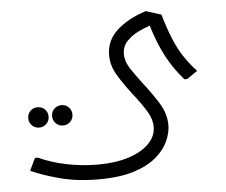

<svg xmlns="http://www.w3.org/2000/svg" viewBox="-47 -461 842 714"><g transform="rotate(-5 374.5 -104.0)"><path d="M294 200Q211 200 145.5 182Q80 164 42 146L64 100H75Q123 122 180 133.5Q237 145 294 145Q362 145 411 129Q460 113 487 85.5Q514 58 514 23Q514 -4 497.5 -32.5Q481 -61 448 -103Q414 -147 393 -182.5Q372 -218 372 -256Q372 -311 413 -348.5Q454 -386 522 -408L579 -390Q594 -338 610 -299Q626 -260 646 -229.5Q666 -199 693 -170L654 -143H643Q606 -185 579.5 -234.5Q553 -284 532 -353Q514 -347 489 -335Q464 -323 445.5 -303.5Q427 -284 427 -255Q427 -228 446 -199.5Q465 -171 491 -137Q520 -100 544.5 -60.5Q569 -21 569 22Q569 49 555.5 80Q542 111 510.5 138.5Q479 166 426 183Q373 200 294 200ZM90 -11Q74 -11 63 -22Q52 -33 52 -49Q52 -65 63 -76Q74 -87 90 -87Q106 -87 117 -76Q128 -65 128 -49Q128 -33 117 -22Q106 -11 90 -11ZM179 -11Q163 -11 152 -22Q141 -33 141 -49Q141 -65 152 -76Q163 -87 179 -87Q195 -87 206 -76Q217 -65 217 -49Q217 -33 206 -22Q195 -11 179 -11Z"/></g></svg>

Font: Fustat Light
Style: Regular
Weight: 300
Designer: Mohamed Gaber, Khaled Hosny, Laura Garcia Mut
Foundry: Kief Type Foundry, Alif Type Foundry, Hard Type Foundry
Version: Version 1.007